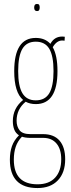

<svg xmlns="http://www.w3.org/2000/svg" viewBox="-20 -732 357 972"><path d="M161 -205Q132 -205 110 -217Q64 -179 64 -121Q64 -92 79 -72.5Q94 -53 134 -53H198Q253 -53 281.5 -20Q310 13 310 74Q310 142 273 181Q236 220 170 220Q30 220 30 76Q30 38 40.5 8Q51 -22 76 -47Q59 -58 52 -76.5Q45 -95 45 -119Q45 -184 97 -226Q52 -264 52 -372Q52 -540 161 -540Q208 -540 235 -510Q255 -547 295 -547Q304 -547 308 -546L307 -526Q304 -527 295 -527Q267 -527 247 -493Q271 -451 271 -372Q271 -205 161 -205ZM161 -224Q208 -224 229.5 -260Q251 -296 251 -372Q251 -449 229.5 -485Q208 -521 161 -521Q115 -521 93.5 -485Q72 -449 72 -372Q72 -296 93.5 -260Q115 -224 161 -224ZM50 76Q50 201 170 201Q228 201 259 167.5Q290 134 290 74Q290 23 266 -5.5Q242 -34 199 -34H133Q109 -34 91 -40Q69 -17 59.5 11.5Q50 40 50 76ZM167 -676Q153 -676 153 -694Q153 -712 167 -712Q176 -712 178.5 -707Q181 -702 181 -694Q181 -687 178.5 -681.5Q176 -676 167 -676Z"/></svg>

Font: Georama Condensed Thin
Style: Regular
Weight: 100
Width: 3
Designer: Jean-Baptiste Levee
Foundry: Production Type
Version: Version 1.000